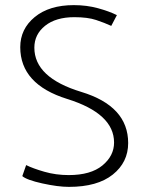

<svg xmlns="http://www.w3.org/2000/svg" viewBox="-20 -716 573 749"><path d="M248 -33Q334 -33 379.5 -70.5Q425 -108 425 -160Q425 -273 242 -330Q59 -387 59 -532Q59 -603 115.5 -649.5Q172 -696 268 -696Q318 -696 362 -684Q406 -672 436 -657L414 -615Q388 -627 355 -638Q322 -649 270 -649Q198 -649 156 -615.5Q114 -582 114 -530Q114 -413 297 -357.5Q480 -302 480 -158Q480 -83 420 -35Q360 13 249 13Q206 13 145 -0.5Q84 -14 67 -29L82 -72Q108 -59 153 -46Q198 -33 248 -33Z"/></svg>

Font: Palanquin ExtraLight
Style: Regular
Weight: 275
Designer: Pria Ravichandran
Version: Version 1.001